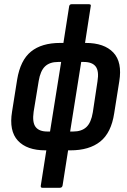

<svg xmlns="http://www.w3.org/2000/svg" viewBox="-20 -703 602 908"><path d="M195 8Q107 8 64.5 -38Q22 -84 37 -175L61 -326Q76 -418 126.5 -459Q177 -500 265 -500H385Q473 -500 516 -454.5Q559 -409 544 -318L520 -167Q506 -75 454 -33.5Q402 8 313 8ZM204 -81H326Q366 -81 388.5 -102Q411 -123 419 -172L441 -318Q449 -367 432.5 -388.5Q416 -410 376 -410H255Q215 -410 193 -389Q171 -368 163 -320L139 -174Q132 -124 148.5 -102.5Q165 -81 204 -81ZM180 185Q171 185 173 174L203 -17L211 -46L274 -440L276 -475L307 -673Q309 -683 318 -683H401Q412 -683 409 -673L378 -473L369 -441L306 -45V-17L276 174Q274 185 263 185Z"/></svg>

Font: Sofia Sans Condensed
Style: Bold Italic
Weight: 700
Italic angle: -9°
Version: Version 4.100